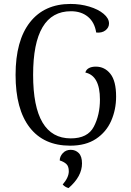

<svg xmlns="http://www.w3.org/2000/svg" viewBox="-20 -726 665 974"><path d="M59 -346Q59 -520 132 -613Q205 -706 338 -706Q388 -706 433 -692.5Q478 -679 505.5 -656Q533 -633 533 -607Q533 -586 515 -572Q497 -558 468 -561Q460 -613 426 -641Q392 -669 340 -669Q148 -669 148 -346Q148 -24 339 -24Q425 -24 456 -83.5Q487 -143 487 -221Q487 -342 413 -358Q417 -373 431 -380.5Q445 -388 466 -388Q511 -388 540 -351.5Q569 -315 569 -236Q569 -170 544 -113Q519 -56 467 -21.5Q415 13 336 13Q202 13 130.5 -79.5Q59 -172 59 -346ZM298 210Q329 174 329 143Q329 117 316 105.5Q303 94 283 88Q283 68 298.5 51Q314 34 339 34Q363 34 379.5 50.5Q396 67 396 103Q396 169 328 228Q311 224 298 210Z"/></svg>

Font: Arima Madurai
Style: Regular
Weight: 400
Designer: Joana Correia and Natanael Gama
Foundry: NDISCOVER
Version: Version 1.019